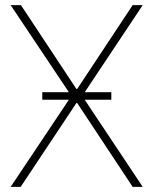

<svg xmlns="http://www.w3.org/2000/svg" viewBox="-20 -727 597 747"><path d="M277.3 -380.9H280.3L496.1 -707H535.2L309.6 -368.2H413.1V-338.9H309.6L535.2 0H496.1L280.3 -326.2H277.3L60.5 0H21.5L248 -338.9H144.5V-368.2H248L21.5 -707H61.5Z"/></svg>

Font: Pretendard Std Thin
Style: Regular
Weight: 100
Designer: Base glyphs from Inter by Rasmus Andersson; Hangeul glyphs from Noto Sans CJK(Source Han Sans) by Jang Soo-young and Kan
Foundry: Kil Hyung-jin
Version: Version 1.309